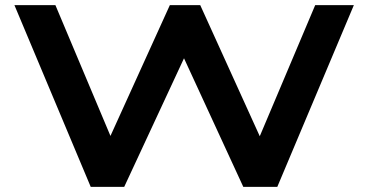

<svg xmlns="http://www.w3.org/2000/svg" viewBox="-20 -725 1428 745"><path d="M332 0 36 -705H195L424 -161H392L639 -705H757L1004 -161H973L1203 -705H1353L1056 0H924L687 -514H701L462 0Z"/></svg>

Font: Nunito Sans 10pt Expanded
Style: Bold
Weight: 700
Width: 7
Designer: Vernon Adams
Foundry: Vernon Adams
Version: Version 3.101;gftools[0.9.27]